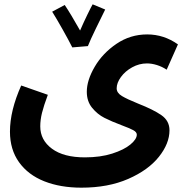

<svg xmlns="http://www.w3.org/2000/svg" viewBox="-20 -636 861 887"><path d="M78 -241 201 -198Q182 -147 174 -114.5Q166 -82 166 -52Q166 11 220 51Q274 91 372 91Q444 91 498.5 73.5Q553 56 582.5 31.5Q612 7 612 -14Q612 -26 595 -35Q578 -44 543 -57Q495 -75 462.5 -91.5Q430 -108 405.5 -138Q381 -168 381 -212Q381 -265 417.5 -327.5Q454 -390 518 -433.5Q582 -477 660 -477Q737 -477 802 -431L750 -314Q729 -328 705 -335.5Q681 -343 659 -343Q623 -343 590.5 -325Q558 -307 538.5 -280Q519 -253 519 -228Q519 -207 543 -192.5Q567 -178 619 -157Q688 -130 725.5 -104Q763 -78 763 -34Q763 27 714 88.5Q665 150 572.5 190.5Q480 231 356 231Q259 231 184.5 201.5Q110 172 68 113.5Q26 55 26 -28Q26 -125 78 -241ZM466 -592Q450 -560 423.5 -505.5Q397 -451 386 -423L314 -417Q298 -449 269 -500.5Q240 -552 221 -582L279 -613Q306 -573 350 -495Q366 -532 383.5 -568Q401 -604 408 -616Z"/></svg>

Font: Noto Sans Arabic
Style: Bold
Weight: 700
Designer: Nadine Chahine
Foundry: Monotype Imaging Inc.
Version: Version 1.001